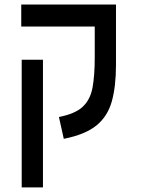

<svg xmlns="http://www.w3.org/2000/svg" viewBox="-20 -606 626 851"><path d="M494.1 -585.9V-318.4Q494.1 -222.2 475.3 -155.8Q456.5 -89.4 406.7 -49.3Q356.9 -9.3 262.7 9.3L241.2 -87.4Q313.5 -101.6 346.9 -133.1Q380.4 -164.6 390.1 -217.8Q399.9 -271 399.9 -351.1V-488.3H74.2V-585.9ZM170.4 224.6H76.2V-341.3H170.4Z"/></svg>

Font: CaskaydiaMono NF
Style: Regular
Weight: 400
Designer: Aaron Bell
Foundry: Saja Typeworks
Version: Version 2111.001; ttfautohint (v1.8.4);Nerd Fonts 3.1.1